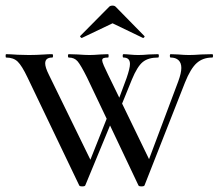

<svg xmlns="http://www.w3.org/2000/svg" viewBox="-24 -661 779 684"><path d="M732 -456Q699 -456 677 -436.5Q655 -417 635 -367L491 -1Q490 3 480 3Q470 3 469 -1L368 -214L280 -1Q279 3 269 3Q259 3 258 -1L74 -385Q54 -427 39 -441.5Q24 -456 -2 -456Q-4 -456 -4 -462Q-4 -468 -2 -468Q11 -468 39 -466L79 -465Q105 -465 135 -467Q146 -468 162 -468Q165 -468 165 -462Q165 -456 162 -456Q137 -456 137 -435Q137 -421 150 -395L298 -92L356 -238L286 -385Q264 -429 252.5 -442.5Q241 -456 221 -456Q218 -456 218 -462Q218 -468 221 -468L253 -467Q279 -465 295 -465Q310 -465 334 -467L361 -468Q363 -468 363 -462Q363 -456 361 -456Q350 -456 345 -454Q340 -452 340 -446Q340 -441 346 -427Q352 -413 361 -395L401 -313L427 -383Q439 -418 439 -433Q439 -456 416 -456Q413 -456 413 -462Q413 -468 416 -468Q425 -468 440 -466.5Q455 -465 469 -465Q486 -465 506 -467L539 -468Q542 -468 542 -462Q542 -456 539 -456Q504 -456 484.5 -440Q465 -424 446 -378L411 -292L507 -94L611 -371Q622 -401 622 -419Q622 -437 612 -446.5Q602 -456 584 -456Q581 -456 581 -462Q581 -468 584 -468L611 -467Q633 -465 649 -465Q667 -465 693 -467L732 -468Q735 -468 735 -462Q735 -456 732 -456ZM365 -637Q369 -641 377 -641Q384 -641 388 -637L490 -533Q491 -533 491 -531Q491 -529 488.5 -527Q486 -525 485 -526L377 -578L268 -526Q266 -525 263 -528.5Q260 -532 262 -533Z"/></svg>

Font: Cormorant SC Medium
Style: Regular
Weight: 500
Designer: Christian Thalmann (Catharsis Fonts)
Version: Version 3.000